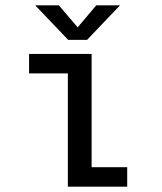

<svg xmlns="http://www.w3.org/2000/svg" viewBox="-20 -703 610 723"><path d="M432 -683 308 -553H236.5L112.5 -683H201.5L272.5 -600L342.5 -683ZM325 -73.5H459V0H235.5V-426.5H89.5V-500H325Z"/></svg>

Font: League Mono Narrow
Style: Regular
Weight: 400
Width: 3
Designer: Tyler Finck
Foundry: The League of Moveable Type / Tyler Finck
Version: Version 2.210